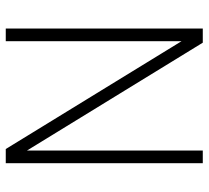

<svg xmlns="http://www.w3.org/2000/svg" viewBox="-48 -658 707 650"><g transform="rotate(90 305.0 -333.5)"><path d="M533 -667V0H485L120 -595V0H77V-667H125L490 -72V-667Z"/></g></svg>

Font: KaputaLibre
Style: Regular
Weight: 400
Designer: Multiple designers
Foundry: Textual
Version: Version 2.900